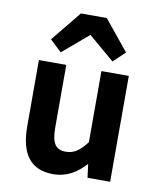

<svg xmlns="http://www.w3.org/2000/svg" viewBox="-84 -800 725 877"><g transform="rotate(10 279.0 -361.5)"><path d="M68 -185C68 -60 114 11 222 11C285 11 331 -18 372 -63L380 0H485V-491H358V-161C324 -117 298 -100 261 -100C215 -100 195 -127 195 -200V-491H68ZM160 -543 280 -645 400 -543 454 -594 340 -734H220L106 -594Z"/></g></svg>

Font: Source Sans Pro SemBd
Style: Regular
Weight: 700
Designer: Paul D. Hunt
Foundry: Adobe Systems Incorporated
Version: Version 2.020;PS 2.0;hotconv 1.0.86;makeotf.lib2.5.63406